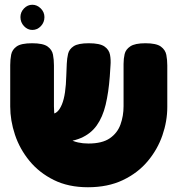

<svg xmlns="http://www.w3.org/2000/svg" viewBox="-20 -768 747 808"><path d="M350 20Q268 20 206.5 -10.5Q145 -41 104 -91Q63 -141 43 -201Q23 -261 23 -320V-494Q23 -517 27 -538Q31 -559 50 -572.5Q69 -586 115 -586Q161 -586 180 -572.5Q199 -559 203 -538Q207 -517 207 -493V-320Q207 -269 223.5 -234.5Q240 -200 272.5 -182Q305 -164 352 -164Q410 -164 442 -186Q474 -208 487 -244Q500 -280 500 -321V-499Q500 -521 504.5 -540.5Q509 -560 528.5 -573Q548 -586 592 -586Q638 -586 657 -572Q676 -558 680 -537Q684 -516 684 -493V-318Q684 -258 663.5 -198.5Q643 -139 601.5 -89.5Q560 -40 497 -10Q434 20 350 20ZM147 -169V-288H195Q210 -288 221 -298Q232 -308 240.5 -328.5Q249 -349 253.5 -379.5Q258 -410 259 -450L261 -500Q262 -522 266.5 -541.5Q271 -561 290 -573.5Q309 -586 354 -586Q400 -586 419.5 -572.5Q439 -559 443 -537.5Q447 -516 445 -492L442 -446Q437 -379 424.5 -327Q412 -275 387 -240Q362 -205 320 -187Q278 -169 215 -169ZM116 -642Q96 -642 81 -658Q66 -674 66 -696Q66 -717 81 -732.5Q96 -748 116 -748Q136 -748 151.5 -732.5Q167 -717 167 -696Q167 -674 152 -658Q137 -642 116 -642Z"/></svg>

Font: Fredoka Light
Style: Regular
Weight: 300
Designer: Ben Nathan
Foundry: Milena B. Brandão, Ben Nathan
Version: Version 2.001